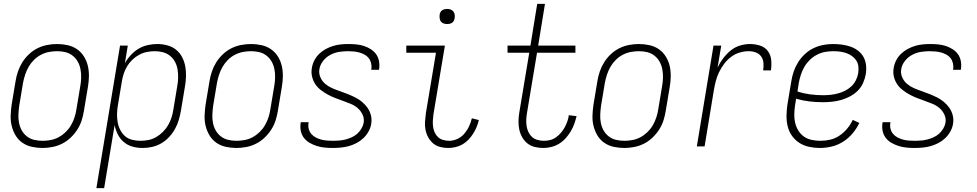

<svg xmlns="http://www.w3.org/2000/svg" viewBox="-20 -755 5040 990"><path d="M199 8Q171 8 144 2Q117 -4 95.5 -19Q74 -34 60.5 -56.5Q47 -79 40.5 -105Q34 -131 35 -159Q36 -187 40 -215L60 -335Q64 -361 72.5 -386Q81 -411 95 -433.5Q109 -456 129 -475Q149 -494 173 -506Q197 -518 223 -523Q249 -528 274 -528Q302 -528 329 -522Q356 -516 377.5 -501Q399 -486 413 -463.5Q427 -441 433 -415Q439 -389 438.5 -361Q438 -333 433 -305L413 -185Q409 -159 401 -134Q393 -109 378.5 -86.5Q364 -64 344 -45Q324 -26 300 -14Q276 -2 250 3Q224 8 199 8ZM200 -29Q220 -29 241.5 -33Q263 -37 282.5 -47.5Q302 -58 318.5 -74Q335 -90 346 -109Q357 -128 364 -149Q371 -170 374 -191L394 -311Q398 -333 398.5 -355Q399 -377 395 -398Q391 -419 381 -437Q371 -455 354.5 -468Q338 -481 317.5 -486Q297 -491 274 -491Q254 -491 232.5 -487Q211 -483 191 -472.5Q171 -462 155 -446Q139 -430 128 -411Q117 -392 110 -371Q103 -350 99 -329L79 -209Q76 -187 75 -165Q74 -143 78 -122Q82 -101 92 -83Q102 -65 118.5 -52Q135 -39 156 -34Q177 -29 200 -29Z M477 215 599 -520H639L624 -429Q636 -451 654.5 -471Q673 -491 695 -504Q717 -517 742 -522.5Q767 -528 791 -528Q818 -528 843.5 -521Q869 -514 888.5 -498Q908 -482 919.5 -459.5Q931 -437 935.5 -411.5Q940 -386 939 -359Q938 -332 933 -305L913 -185Q909 -161 902 -137Q895 -113 882.5 -90.5Q870 -68 852 -48.5Q834 -29 811.5 -16Q789 -3 764.5 2.5Q740 8 716 8Q688 8 663 1Q638 -6 618.5 -22.5Q599 -39 587.5 -62Q576 -85 571 -110L517 215ZM704 -29Q724 -29 745 -33Q766 -37 785 -48Q804 -59 820 -75Q836 -91 847 -110Q858 -129 864.5 -149.5Q871 -170 874 -191L894 -311Q898 -332 898.5 -354Q899 -376 895.5 -397Q892 -418 882.5 -436Q873 -454 857 -467Q841 -480 820.5 -485.5Q800 -491 778 -491Q758 -491 737.5 -487Q717 -483 697.5 -472.5Q678 -462 662 -446.5Q646 -431 635 -412.5Q624 -394 617.5 -373.5Q611 -353 608 -333L588 -213Q584 -191 583.5 -169Q583 -147 586.5 -126Q590 -105 599.5 -86Q609 -67 624 -53.5Q639 -40 660.5 -34.5Q682 -29 704 -29Z M1199 8Q1171 8 1144 2Q1117 -4 1095.5 -19Q1074 -34 1060.5 -56.5Q1047 -79 1040.5 -105Q1034 -131 1035 -159Q1036 -187 1040 -215L1060 -335Q1064 -361 1072.5 -386Q1081 -411 1095 -433.5Q1109 -456 1129 -475Q1149 -494 1173 -506Q1197 -518 1223 -523Q1249 -528 1274 -528Q1302 -528 1329 -522Q1356 -516 1377.5 -501Q1399 -486 1413 -463.5Q1427 -441 1433 -415Q1439 -389 1438.5 -361Q1438 -333 1433 -305L1413 -185Q1409 -159 1401 -134Q1393 -109 1378.5 -86.5Q1364 -64 1344 -45Q1324 -26 1300 -14Q1276 -2 1250 3Q1224 8 1199 8ZM1200 -29Q1220 -29 1241.5 -33Q1263 -37 1282.5 -47.5Q1302 -58 1318.5 -74Q1335 -90 1346 -109Q1357 -128 1364 -149Q1371 -170 1374 -191L1394 -311Q1398 -333 1398.5 -355Q1399 -377 1395 -398Q1391 -419 1381 -437Q1371 -455 1354.5 -468Q1338 -481 1317.5 -486Q1297 -491 1274 -491Q1254 -491 1232.5 -487Q1211 -483 1191 -472.5Q1171 -462 1155 -446Q1139 -430 1128 -411Q1117 -392 1110 -371Q1103 -350 1099 -329L1079 -209Q1076 -187 1075 -165Q1074 -143 1078 -122Q1082 -101 1092 -83Q1102 -65 1118.5 -52Q1135 -39 1156 -34Q1177 -29 1200 -29Z M1696 8Q1675 8 1654.5 6Q1634 4 1614.5 -2Q1595 -8 1577.5 -18Q1560 -28 1548 -43Q1536 -58 1531.5 -78Q1527 -98 1530 -119L1531 -125H1571V-121Q1568 -105 1572 -90Q1576 -75 1585.5 -64Q1595 -53 1608.5 -46Q1622 -39 1637 -35Q1652 -31 1668 -30Q1684 -29 1700 -29Q1716 -29 1731.5 -30.5Q1747 -32 1762.5 -36Q1778 -40 1793.5 -47Q1809 -54 1821.5 -65Q1834 -76 1843 -91Q1852 -106 1855 -121Q1859 -144 1849.5 -164Q1840 -184 1824.5 -197.5Q1809 -211 1788.5 -219.5Q1768 -228 1748 -235Q1728 -242 1707.5 -250Q1687 -258 1669 -268Q1651 -278 1634 -291Q1617 -304 1605.5 -321.5Q1594 -339 1589 -360.5Q1584 -382 1588 -404Q1591 -424 1600.5 -443Q1610 -462 1625.5 -477Q1641 -492 1659.5 -502Q1678 -512 1697.5 -518Q1717 -524 1737 -526Q1757 -528 1777 -528Q1798 -528 1818 -526Q1838 -524 1856.5 -518Q1875 -512 1891.5 -501.5Q1908 -491 1919 -476Q1930 -461 1934 -441Q1938 -421 1935 -401L1934 -395H1894L1895 -399Q1897 -414 1893.5 -429Q1890 -444 1881.5 -455Q1873 -466 1860.5 -473Q1848 -480 1834 -484Q1820 -488 1804.5 -489.5Q1789 -491 1774 -491Q1752 -491 1729 -487.5Q1706 -484 1684 -472.5Q1662 -461 1646.5 -441.5Q1631 -422 1627 -399Q1623 -377 1632 -356.5Q1641 -336 1657 -322.5Q1673 -309 1692.5 -300.5Q1712 -292 1732.5 -285Q1753 -278 1773 -270Q1793 -262 1812 -252.5Q1831 -243 1847 -229.5Q1863 -216 1875 -199Q1887 -182 1892.5 -160.5Q1898 -139 1894 -116Q1891 -96 1880 -76.5Q1869 -57 1853 -42Q1837 -27 1817.5 -17Q1798 -7 1778 -1.5Q1758 4 1737 6Q1716 8 1696 8Z M2291 8Q2269 8 2248.5 2.5Q2228 -3 2213 -16Q2198 -29 2188 -47Q2178 -65 2174 -86Q2170 -107 2171.5 -128.5Q2173 -150 2176 -172L2228 -483H2075V-520H2274L2215 -166Q2213 -150 2212 -134Q2211 -118 2213 -102.5Q2215 -87 2221 -73Q2227 -59 2238 -48.5Q2249 -38 2264.5 -33.5Q2280 -29 2296 -29Q2317 -29 2338 -38.5Q2359 -48 2374 -65.5Q2389 -83 2398.5 -103.5Q2408 -124 2413 -145L2449 -136Q2445 -118 2437.5 -100Q2430 -82 2419.5 -65.5Q2409 -49 2395 -34.5Q2381 -20 2364.5 -10.5Q2348 -1 2329 3.5Q2310 8 2291 8ZM2286 -631Q2276 -631 2267.5 -634Q2259 -637 2253.5 -644Q2248 -651 2247 -660.5Q2246 -670 2247 -680Q2248 -686 2251 -692Q2254 -698 2260 -702Q2266 -706 2272.5 -707.5Q2279 -709 2285 -709Q2295 -709 2303.5 -706Q2312 -703 2317.5 -696Q2323 -689 2324.5 -679.5Q2326 -670 2324 -660Q2323 -654 2320 -648Q2317 -642 2311.5 -638Q2306 -634 2299 -632.5Q2292 -631 2286 -631Z M2781 8Q2758 8 2736.5 2.5Q2715 -3 2699 -16Q2683 -29 2672.5 -47.5Q2662 -66 2657.5 -87.5Q2653 -109 2653.5 -131.5Q2654 -154 2658 -177L2709 -483H2597V-520H2715L2750 -735H2790L2755 -520H2947V-483H2749L2697 -171Q2694 -154 2693.5 -137Q2693 -120 2695.5 -104Q2698 -88 2705 -73.5Q2712 -59 2723.5 -48.5Q2735 -38 2751.5 -33.5Q2768 -29 2785 -29Q2801 -29 2817 -33Q2833 -37 2847 -47Q2861 -57 2872.5 -70.5Q2884 -84 2892 -99Q2900 -114 2905.5 -129.5Q2911 -145 2913 -161L2953 -156Q2948 -136 2941 -116Q2934 -96 2922.5 -77Q2911 -58 2896 -41.5Q2881 -25 2862 -13.5Q2843 -2 2822 3Q2801 8 2781 8Z M3199 8Q3171 8 3144 2Q3117 -4 3095.5 -19Q3074 -34 3060.5 -56.5Q3047 -79 3040.5 -105Q3034 -131 3035 -159Q3036 -187 3040 -215L3060 -335Q3064 -361 3072.5 -386Q3081 -411 3095 -433.5Q3109 -456 3129 -475Q3149 -494 3173 -506Q3197 -518 3223 -523Q3249 -528 3274 -528Q3302 -528 3329 -522Q3356 -516 3377.5 -501Q3399 -486 3413 -463.5Q3427 -441 3433 -415Q3439 -389 3438.5 -361Q3438 -333 3433 -305L3413 -185Q3409 -159 3401 -134Q3393 -109 3378.5 -86.5Q3364 -64 3344 -45Q3324 -26 3300 -14Q3276 -2 3250 3Q3224 8 3199 8ZM3200 -29Q3220 -29 3241.5 -33Q3263 -37 3282.5 -47.5Q3302 -58 3318.5 -74Q3335 -90 3346 -109Q3357 -128 3364 -149Q3371 -170 3374 -191L3394 -311Q3398 -333 3398.5 -355Q3399 -377 3395 -398Q3391 -419 3381 -437Q3371 -455 3354.5 -468Q3338 -481 3317.5 -486Q3297 -491 3274 -491Q3254 -491 3232.5 -487Q3211 -483 3191 -472.5Q3171 -462 3155 -446Q3139 -430 3128 -411Q3117 -392 3110 -371Q3103 -350 3099 -329L3079 -209Q3076 -187 3075 -165Q3074 -143 3078 -122Q3082 -101 3092 -83Q3102 -65 3118.5 -52Q3135 -39 3156 -34Q3177 -29 3200 -29Z M3573 0 3659 -520H3699L3680 -407Q3692 -432 3709 -454.5Q3726 -477 3747.5 -494.5Q3769 -512 3795 -520Q3821 -528 3847 -528Q3874 -528 3899 -520Q3924 -512 3939 -492Q3954 -472 3956.5 -445.5Q3959 -419 3955 -392H3915Q3918 -411 3916.5 -430Q3915 -449 3905 -463.5Q3895 -478 3877.5 -484.5Q3860 -491 3841 -491Q3818 -491 3794 -484Q3770 -477 3750 -462Q3730 -447 3714.5 -426.5Q3699 -406 3688 -383.5Q3677 -361 3671 -337.5Q3665 -314 3661 -291L3613 0Z M4207 8Q4179 8 4151.5 2Q4124 -4 4101.5 -18.5Q4079 -33 4063.5 -55Q4048 -77 4041.5 -103.5Q4035 -130 4035.5 -158.5Q4036 -187 4040 -215L4060 -335Q4064 -361 4072.5 -386Q4081 -411 4095 -433.5Q4109 -456 4129 -475Q4149 -494 4173.5 -506Q4198 -518 4224 -523Q4250 -528 4275 -528Q4298 -528 4321 -525Q4344 -522 4365.5 -514.5Q4387 -507 4404.5 -493.5Q4422 -480 4432.5 -461Q4443 -442 4445.5 -418.5Q4448 -395 4444 -372Q4440 -349 4430 -326.5Q4420 -304 4402 -286.5Q4384 -269 4362 -257.5Q4340 -246 4317 -239.5Q4294 -233 4270.5 -230.5Q4247 -228 4225 -228Q4189 -228 4154 -232Q4119 -236 4085 -246L4079 -209Q4076 -187 4075.5 -164Q4075 -141 4080.5 -119.5Q4086 -98 4097.5 -80Q4109 -62 4126.5 -50Q4144 -38 4166 -33.5Q4188 -29 4211 -29Q4236 -29 4261.5 -35Q4287 -41 4309 -56Q4331 -71 4348.5 -92Q4366 -113 4377 -137L4411 -121Q4397 -92 4376 -67Q4355 -42 4327.5 -24.5Q4300 -7 4269 0.5Q4238 8 4207 8ZM4225 -264Q4243 -264 4262 -266Q4281 -268 4300 -273Q4319 -278 4337 -287Q4355 -296 4369.5 -309.5Q4384 -323 4393 -341Q4402 -359 4405 -377Q4408 -395 4406 -412.5Q4404 -430 4395 -443.5Q4386 -457 4372.5 -466.5Q4359 -476 4343 -481.5Q4327 -487 4310 -489Q4293 -491 4275 -491Q4254 -491 4233 -487Q4212 -483 4192 -472.5Q4172 -462 4155.5 -446Q4139 -430 4128 -411Q4117 -392 4110 -371Q4103 -350 4099 -329L4092 -283Q4123 -273 4156.5 -268.5Q4190 -264 4225 -264Z M4696 8Q4675 8 4654.5 6Q4634 4 4614.5 -2Q4595 -8 4577.5 -18Q4560 -28 4548 -43Q4536 -58 4531.5 -78Q4527 -98 4530 -119L4531 -125H4571V-121Q4568 -105 4572 -90Q4576 -75 4585.5 -64Q4595 -53 4608.5 -46Q4622 -39 4637 -35Q4652 -31 4668 -30Q4684 -29 4700 -29Q4716 -29 4731.5 -30.5Q4747 -32 4762.5 -36Q4778 -40 4793.5 -47Q4809 -54 4821.5 -65Q4834 -76 4843 -91Q4852 -106 4855 -121Q4859 -144 4849.5 -164Q4840 -184 4824.5 -197.5Q4809 -211 4788.5 -219.5Q4768 -228 4748 -235Q4728 -242 4707.5 -250Q4687 -258 4669 -268Q4651 -278 4634 -291Q4617 -304 4605.5 -321.5Q4594 -339 4589 -360.5Q4584 -382 4588 -404Q4591 -424 4600.5 -443Q4610 -462 4625.5 -477Q4641 -492 4659.5 -502Q4678 -512 4697.5 -518Q4717 -524 4737 -526Q4757 -528 4777 -528Q4798 -528 4818 -526Q4838 -524 4856.5 -518Q4875 -512 4891.5 -501.5Q4908 -491 4919 -476Q4930 -461 4934 -441Q4938 -421 4935 -401L4934 -395H4894L4895 -399Q4897 -414 4893.5 -429Q4890 -444 4881.5 -455Q4873 -466 4860.5 -473Q4848 -480 4834 -484Q4820 -488 4804.5 -489.5Q4789 -491 4774 -491Q4752 -491 4729 -487.5Q4706 -484 4684 -472.5Q4662 -461 4646.5 -441.5Q4631 -422 4627 -399Q4623 -377 4632 -356.5Q4641 -336 4657 -322.5Q4673 -309 4692.5 -300.5Q4712 -292 4732.5 -285Q4753 -278 4773 -270Q4793 -262 4812 -252.5Q4831 -243 4847 -229.5Q4863 -216 4875 -199Q4887 -182 4892.5 -160.5Q4898 -139 4894 -116Q4891 -96 4880 -76.5Q4869 -57 4853 -42Q4837 -27 4817.5 -17Q4798 -7 4778 -1.5Q4758 4 4737 6Q4716 8 4696 8Z"/></svg>

Font: Iosevka Term Curly Extralight
Style: Italic
Weight: 200
Italic angle: -9°
Designer: Belleve Invis
Foundry: Belleve Invis
Version: Version 32.3.0